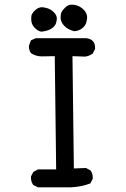

<svg xmlns="http://www.w3.org/2000/svg" viewBox="-20 -814 540 824"><path d="M283 -10H143L123 -20Q113 -33 113 -51V-57L123 -76L143 -87H221L215 -573L159 -572Q134 -572 113 -586Q104 -598 104 -615Q104 -620 113 -641L133 -650H351Q388 -645 388 -610V-604L378 -584Q362 -573 345 -571L291 -573L297 -91L349 -93L368 -83Q378 -70 378 -53V-47L368 -27Q329 -12 283 -10ZM158 -678Q143 -680 128.5 -695Q114 -710 114 -731Q114 -733 114.5 -744.5Q115 -756 133 -772Q145 -783 161 -783Q167 -783 182 -779Q197 -775 210.5 -762Q224 -749 224 -734Q224 -729 221 -716.5Q218 -704 203.5 -693Q189 -682 158 -678ZM299 -680Q273 -686 256.5 -702.5Q240 -719 240 -739Q240 -741 241 -752.5Q242 -764 260 -782Q272 -794 288 -794Q321 -794 344 -767Q354 -754 354 -739Q354 -734 351 -720Q348 -706 334.5 -694Q321 -682 299 -680Z"/></svg>

Font: Xiaolai Mono SC
Style: Regular
Weight: 400
Monospace: yes
Designer: LXGW / Nozomi Seto
Version: Version 3.113;September 30, 2024